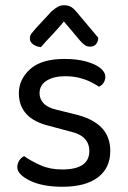

<svg xmlns="http://www.w3.org/2000/svg" viewBox="-20 -700 487 733"><path d="M401 -123Q401 -59 354 -23Q307 13 218 13Q142 13 94 -10.5Q46 -34 46 -62Q46 -74 52.5 -85.5Q59 -97 72 -104Q99 -85 135 -69Q171 -53 217 -53Q321 -53 321 -123Q321 -152 303.5 -170.5Q286 -189 252 -197L169 -219Q108 -234 80 -265.5Q52 -297 52 -344Q52 -397 95 -436Q138 -475 226 -475Q273 -475 308 -465.5Q343 -456 362.5 -440.5Q382 -425 382 -407Q382 -394 375.5 -384Q369 -374 358 -369Q346 -377 327.5 -386.5Q309 -396 284 -402.5Q259 -409 229 -409Q185 -409 158 -392Q131 -375 131 -344Q131 -322 146.5 -305.5Q162 -289 196 -281L265 -264Q333 -248 367 -213.5Q401 -179 401 -123ZM289 -541 224 -618Q201 -590 178.5 -566.5Q156 -543 136 -520Q118 -522 106 -531Q94 -540 94 -553Q94 -564 100.5 -572.5Q107 -581 116 -591L177 -657Q190 -668 200.5 -674Q211 -680 224 -680Q240 -680 250.5 -674Q261 -668 271 -656L355 -556Q355 -543 347.5 -532.5Q340 -522 324 -522Q312 -522 304.5 -527.5Q297 -533 289 -541Z"/></svg>

Font: Baloo Paaji 2
Style: Regular
Weight: 400
Designer: Shuchita Grover, Noopur Datye and Ek Type
Foundry: Ek Type
Version: Version 1.700